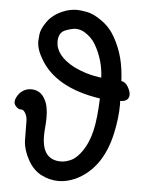

<svg xmlns="http://www.w3.org/2000/svg" viewBox="-53 -762 637 839"><g transform="rotate(5 265.0 -343.0)"><path d="M235 33Q196 33 159.5 14.5Q123 -4 99.5 -46.5Q76 -89 74 -129L73 -214Q73 -235 64.5 -249.5Q56 -264 48 -264H43Q32 -264 21 -277Q14 -285 14 -296Q14 -307 24.5 -324Q35 -341 56 -351Q68 -356 81 -356Q123 -356 142 -319Q159 -292 159 -238Q159 -220 157 -198.5Q155 -177 155 -158Q155 -53 238 -53Q259 -53 283.5 -64.5Q308 -76 332 -111.5Q356 -147 368.5 -200Q381 -253 384 -342Q186 -372 118 -493Q94 -533 94 -569Q94 -575 96.5 -598.5Q99 -622 122 -654.5Q145 -687 187 -705Q218 -719 252 -719Q264 -719 293.5 -714Q323 -709 361 -682Q399 -655 422 -613Q445 -571 456.5 -527Q468 -483 471 -426Q489 -424 500.5 -404Q512 -384 512 -370Q512 -339 472 -339H473L474 -326Q474 -264 459 -196Q424 -37 307 17Q270 33 235 33ZM382 -433Q379 -510 340 -577Q323 -606 290 -626Q272 -636 252 -636Q238 -636 210 -626Q178 -615 178 -574Q178 -513 260 -469Q317 -441 382 -433Z"/></g></svg>

Font: LXGW ZhenKai
Style: Regular
Weight: 400
Designer: LXGW / Fontworks Inc.
Foundry: LXGW / Fontworks Inc.
Version: Version 0.800;June 8, 2025